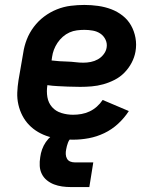

<svg xmlns="http://www.w3.org/2000/svg" viewBox="-20 -558 640 778"><path d="M276 8Q251 8 226.5 5.5Q202 3 178.5 -4Q155 -11 134.5 -23Q114 -35 98 -51.5Q82 -68 71 -89Q60 -110 54.5 -134Q49 -158 50 -183Q51 -208 55 -233L74 -343Q78 -371 88.5 -398Q99 -425 117 -449Q135 -473 159 -491Q183 -509 210.5 -520Q238 -531 266.5 -534.5Q295 -538 322 -538Q350 -538 378 -534Q406 -530 431 -520.5Q456 -511 477 -494.5Q498 -478 511 -455Q524 -432 529 -404.5Q534 -377 529 -349Q525 -326 513.5 -304Q502 -282 484.5 -264Q467 -246 444.5 -234.5Q422 -223 398.5 -216.5Q375 -210 351.5 -208Q328 -206 305 -206Q293 -206 281.5 -206.5Q270 -207 258 -207H256Q235 -208 214 -209Q193 -210 172 -213Q168 -188 172 -164.5Q176 -141 191 -124Q206 -107 229 -100Q252 -93 276 -93Q293 -93 310 -96Q327 -99 343 -106.5Q359 -114 372.5 -126Q386 -138 396 -153L502 -108Q484 -80 458.5 -56.5Q433 -33 402.5 -18.5Q372 -4 340 2Q308 8 276 8ZM318 -304Q333 -304 348 -307Q363 -310 376.5 -317.5Q390 -325 400 -338Q410 -351 412 -365Q415 -382 407.5 -397.5Q400 -413 386.5 -422Q373 -431 356 -434Q339 -437 322 -437Q307 -437 291.5 -435Q276 -433 261.5 -426.5Q247 -420 234.5 -409Q222 -398 213 -384.5Q204 -371 198.5 -356.5Q193 -342 191 -327L189 -313Q204 -311 220.5 -310Q237 -309 253.5 -308.5Q270 -308 286 -306Q302 -304 318 -304ZM267 200Q249 200 231.5 197.5Q214 195 198.5 189Q183 183 170 172.5Q157 162 149.5 147Q142 132 141 114.5Q140 97 143 79Q145 63 150.5 47.5Q156 32 165.5 18Q175 4 188.5 -7.5Q202 -19 217.5 -26Q233 -33 249 -35.5Q265 -38 281 -38L275 0Q268 0 263 6.5Q258 13 255.5 20Q253 27 251 34Q249 41 248 48Q246 57 246.5 67Q247 77 251.5 85Q256 93 264.5 96.5Q273 100 283 100H358L342 200Z"/></svg>

Font: Iosevka Curly Extended
Style: Bold Italic
Weight: 700
Width: 7
Italic angle: -9°
Monospace: yes
Designer: Belleve Invis
Foundry: Belleve Invis
Version: Version 11.1.0; ttfautohint (v1.8.3)